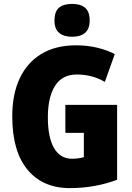

<svg xmlns="http://www.w3.org/2000/svg" viewBox="-20 -957 677 987"><path d="M316 -418H582V-33Q527 -12 465.5 -1Q404 10 339 10Q200 10 121.5 -84.5Q43 -179 43 -359Q43 -473 81.5 -554.5Q120 -636 193 -680Q266 -724 371 -724Q430 -724 481 -711.5Q532 -699 570 -679L519 -536Q454 -574 375 -574Q299 -574 262.5 -515Q226 -456 226 -354Q226 -250 258 -195.5Q290 -141 350 -141Q382 -141 411 -149V-274H316ZM351 -937Q394 -937 417.5 -917Q441 -897 441 -852Q441 -808 417 -788Q393 -768 351 -768Q308 -768 284 -788Q260 -808 260 -852Q260 -897 283 -917Q306 -937 351 -937Z"/></svg>

Font: Noto Sans Lao Condensed Black
Style: Regular
Weight: 900
Width: 3
Designer: Monotype Design Team
Foundry: Monotype Imaging Inc.
Version: Version 2.003; ttfautohint (v1.8.4.7-5d5b)